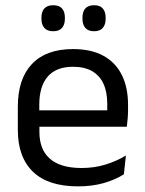

<svg xmlns="http://www.w3.org/2000/svg" viewBox="-20 -684 540 716"><path d="M271 11Q159.5 11 103 -43.5Q46.5 -98 46.5 -199.5V-286.5Q46.5 -389.5 99 -445.2Q151.5 -501 252.5 -501Q320.5 -501 366 -475.8Q411.5 -450.5 434.5 -404Q457.5 -357.5 457.5 -293V-275Q457.5 -259 456.2 -243Q455 -227 453 -211.5H378.5Q379.5 -235.5 379.8 -257Q380 -278.5 380 -296.5Q380 -341 365.8 -371.8Q351.5 -402.5 323.2 -418.8Q295 -435 252.5 -435Q189.5 -435 158 -398.5Q126.5 -362 126.5 -294V-247.5L127 -237.5V-191Q127 -160.5 136 -136Q145 -111.5 164.2 -93.8Q183.5 -76 213.2 -66.8Q243 -57.5 284 -57.5Q331.5 -57.5 372.5 -70Q413.5 -82.5 449.5 -104L442 -34Q409.5 -13.5 366.5 -1.2Q323.5 11 271 11ZM89 -211.5V-272.5H436V-211.5ZM178 -567.5Q156.5 -567.5 145.5 -579.8Q134.5 -592 134.5 -614.5V-618Q134.5 -640.5 145.5 -652.5Q156.5 -664.5 178 -664.5Q200.5 -664.5 211.2 -652.5Q222 -640.5 222 -618V-614.5Q222 -592 211.2 -579.8Q200.5 -567.5 178 -567.5ZM331 -567.5Q309 -567.5 298.2 -579.8Q287.5 -592 287.5 -614.5V-618Q287.5 -640.5 298.2 -652.5Q309 -664.5 331 -664.5Q352.5 -664.5 363.2 -652.5Q374 -640.5 374 -618V-614.5Q374 -592 363.2 -579.8Q352.5 -567.5 331 -567.5Z"/></svg>

Font: Anek Gujarati Medium
Style: Regular
Weight: 400
Version: Version 1.003